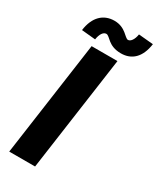

<svg xmlns="http://www.w3.org/2000/svg" viewBox="-220 -943 835 1010"><g transform="rotate(30 198.0 -437.5)"><path d="M24 0H181L279 -697H122ZM36 -745 120 -737C125 -772 140 -792 157 -792C180 -792 195 -741 274 -741C339 -741 384 -782 396 -867L307 -875C302 -841 286 -821 271 -821C251 -821 229 -873 160 -873C94 -873 47 -829 36 -745Z"/></g></svg>

Font: HK Grotesk Black
Style: Italic
Weight: 900
Italic angle: -16°
Designer: Alfredo Marco Pradil
Foundry: Hanken Design Co.
Version: Version 3.001;FEAKit 1.0